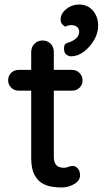

<svg xmlns="http://www.w3.org/2000/svg" viewBox="-20 -829 454 849"><path d="M63 -520H298Q318 -520 331.5 -506.5Q345 -493 345 -473Q345 -454 331.5 -441Q318 -428 298 -428H63Q43 -428 29.5 -441.5Q16 -455 16 -474Q16 -494 29.5 -507Q43 -520 63 -520ZM168 -650Q190 -650 204 -635.5Q218 -621 218 -599V-135Q218 -117 224 -106Q230 -95 240.5 -91Q251 -87 262 -87Q273 -87 281.5 -91Q290 -95 302 -95Q314 -95 324 -84Q334 -73 334 -54Q334 -30 308 -15Q282 0 252 0Q235 0 212 -3Q189 -6 167.5 -18Q146 -30 132 -56.5Q118 -83 118 -131V-599Q118 -621 132.5 -635.5Q147 -650 168 -650ZM414 -714Q414 -683 396 -652Q378 -621 351 -600.5Q324 -580 294 -580Q284 -580 273.5 -587.5Q263 -595 263 -615Q263 -635 275.5 -638.5Q288 -642 300 -648Q314 -655 322 -665.5Q330 -676 330 -690Q330 -702 320.5 -710Q311 -718 296 -718Q290 -718 282.5 -716.5Q275 -715 269 -711Q260 -716 254 -723Q248 -730 248 -744Q249 -770 273.5 -789.5Q298 -809 330 -809Q368 -809 391 -782Q414 -755 414 -714Z"/></svg>

Font: Quicksand SemiBold
Style: Regular
Weight: 600
Designer: Andrew Paglinawan
Foundry: Andrew Paglinawan
Version: Version 3.006